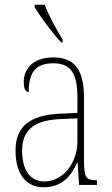

<svg xmlns="http://www.w3.org/2000/svg" viewBox="-20 -786 475 816"><path d="M240 -606H246V-619C221 -657 187 -721 170 -766H127V-756C147 -721 205 -642 240 -606ZM166 10C245 10 284 -41 308 -95H310L316 0H392V-20H388C346 -20 337 -31 337 -105V-372C337 -491 296 -542 206 -542C120 -542 81 -492 81 -439C81 -410 88 -395 102 -395C102 -479 132 -517 206 -517C284 -517 309 -471 309 -371V-306L240 -303C108 -298 46 -250 46 -146C46 -40 96 10 166 10ZM169 -15C102 -15 74 -71 74 -146C74 -227 118 -276 239 -280L309 -283V-185C309 -96 250 -15 169 -15Z"/></svg>

Font: Noto Serif Hebrew Condensed Thin
Style: Regular
Weight: 100
Width: 3
Designer: Monotype Design Team
Foundry: Monotype Imaging Inc.
Version: Version 2.004